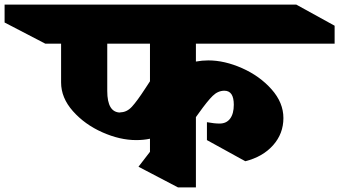

<svg xmlns="http://www.w3.org/2000/svg" viewBox="-185 -806 1477 836"><path d="M668 -538Q695 -543 722 -543Q793 -543 869.5 -509Q946 -475 997.5 -417Q1049 -359 1049 -292Q1049 -224 1004 -173.5Q959 -123 883 -104L716 -196V-274Q748 -268 771 -268Q801 -268 817 -289.5Q833 -311 833 -350Q833 -411 792 -411Q764 -411 741 -388.5Q718 -366 681 -314L668 -296V10H590L418 -80L468 -145V-202Q441 -196 408 -196Q337 -196 260.5 -230Q184 -264 132.5 -322Q81 -380 81 -447V-616H12L-165 -708V-786H1105L1272 -694V-616H668ZM447 -420 468 -452V-616H282V-410Q282 -316 339 -316V-317Q367 -317 389.5 -341.5Q412 -366 447 -420Z"/></svg>

Font: Inknut Antiqua Black
Style: Regular
Weight: 900
Designer: Claus Eggers Sørensen
Foundry: Claus Eggers Sørensen
Version: Version 1.003; ttfautohint (v1.8.2) -l 8 -r 50 -G 200 -x 14 